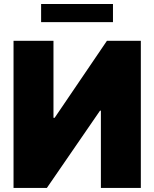

<svg xmlns="http://www.w3.org/2000/svg" viewBox="-20 -929 763 949"><path d="M46.9 -727.3H244.3V-346.6H250L508.5 -727.3H676.1V0H478.7V-382.1H474.4L211.6 0H46.9ZM538.4 -909.1V-819.6H183.2V-909.1Z"/></svg>

Font: Karasuma Gothic
Style: Black
Weight: 900
Designer: Rasmus Andersson / Ryoko Nishizuka
Foundry: Genbu
Version: Version 1.00